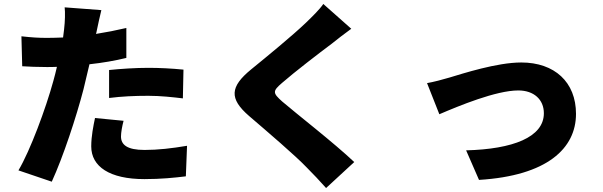

<svg xmlns="http://www.w3.org/2000/svg" viewBox="-20 -856 3040 968"><path d="M603 -247 459 -261C451 -223 440 -169 440 -118C440 -16 533 47 708 47C792 47 860 40 917 33L923 -121C846 -108 777 -100 709 -100C621 -100 590 -126 590 -168C590 -188 596 -221 603 -247ZM491 -805 306 -819C309 -794 308 -749 303 -707C302 -695 300 -682 298 -667C270 -666 244 -665 217 -665C174 -665 142 -667 88 -673L92 -522C126 -520 165 -518 216 -518C232 -518 249 -518 267 -519C262 -495 255 -471 249 -448C211 -309 132 -96 73 3L241 60C298 -64 365 -267 401 -406C411 -446 421 -489 431 -532C496 -539 560 -550 617 -564V-715C566 -703 515 -693 464 -685C466 -691 467 -697 468 -702C473 -725 483 -774 491 -805ZM530 -503V-362C594 -370 656 -373 728 -373C790 -373 852 -366 902 -360L905 -505C844 -511 784 -514 728 -514C663 -514 588 -509 530 -503Z M1751 -711 1610 -836C1592 -809 1556 -774 1522 -741C1455 -677 1326 -571 1246 -506C1140 -419 1134 -359 1236 -271C1327 -193 1471 -70 1526 -12C1559 21 1592 56 1624 92L1766 -39C1666 -134 1469 -287 1403 -344C1355 -387 1353 -396 1402 -438C1465 -493 1590 -589 1653 -636C1680 -658 1714 -684 1751 -711Z M2133 -437 2195 -280C2293 -322 2481 -400 2593 -400C2672 -400 2722 -354 2722 -285C2722 -164 2565 -104 2330 -98L2395 51C2739 30 2884 -108 2884 -282C2884 -442 2776 -541 2608 -541C2485 -541 2313 -485 2246 -465C2217 -456 2163 -442 2133 -437Z"/></svg>

Font: Noto Sans JP Black
Style: Regular
Weight: 900
Designer: Ryoko NISHIZUKA 西塚涼子 (kana, bopomofo & ideographs); Paul D. Hunt (Latin, Greek & Cyrillic); Sandoll Communications 산돌커뮤니
Foundry: Adobe
Version: Version 2.002;hotconv 1.0.116;makeotfexe 2.5.65601